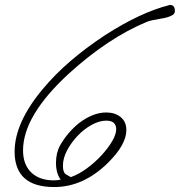

<svg xmlns="http://www.w3.org/2000/svg" viewBox="-20 -702 726 775"><path d="M199 53Q39 53 39 -90Q39 -207 153 -343Q202 -402 265 -456Q328 -510 404 -560Q547 -652 662 -681L664 -682H666Q686 -682 686 -658Q686 -647 676 -641Q660 -631 625 -626Q588 -620 573 -614Q415 -548 258 -405Q73 -235 73 -95Q73 -38 106 -6Q139 26 197 26Q212 26 225 23Q206 -2 206 -45Q206 -85 223 -116Q253 -168 300 -206Q356 -248 409 -248Q444 -248 467 -229.5Q490 -211 490 -177Q490 -119 418 -47Q318 53 199 53ZM266 13Q299 1 331.5 -23Q364 -47 390.5 -76Q417 -105 433 -132.5Q449 -160 449 -180Q449 -215 409 -215Q381 -215 350 -198Q319 -181 293 -153.5Q267 -126 250.5 -94.5Q234 -63 234 -33Q234 -7 245 1Z"/></svg>

Font: Oooh Baby
Style: Regular
Weight: 400
Designer: Robert E. Leuschke
Foundry: Robert E. Leuschke
Version: Version 1.011; ttfautohint (v1.8.3)